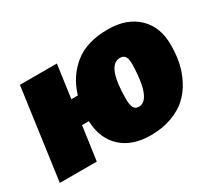

<svg xmlns="http://www.w3.org/2000/svg" viewBox="-123 -758 1080 981"><g transform="rotate(-30 417.0 -267.5)"><path d="M596 -557Q708 -557 773 -494Q838 -431 836 -323Q836 -271 826 -223.5Q816 -176 792.5 -130.5Q769 -85 733.5 -52Q698 -19 642.5 1.5Q587 22 518 22Q409 22 345.5 -36.5Q282 -95 278 -199H238L210 0H-8L66 -536H284L257 -341H295Q324 -438 397.5 -497.5Q471 -557 596 -557ZM616 -333Q617 -370 607.5 -385Q598 -400 577 -400Q499 -400 499 -202Q499 -166 508 -150.5Q517 -135 537 -135Q610 -135 616 -333Z"/></g></svg>

Font: Fira Sans Ultra
Style: Italic
Weight: 950
Italic angle: -8°
Designer: Carrois Corporate & Edenspiekermann AG
Foundry: Carrois Corporate GbR & Edenspiekermann AG
Version: Version 4.203;PS 004.203;hotconv 1.0.88;makeotf.lib2.5.64775